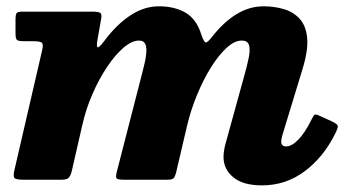

<svg xmlns="http://www.w3.org/2000/svg" viewBox="-20 -556 1092 594"><path d="M50 -520Q34.5 -520 31.2 -515.2Q28 -510.5 28 -495V-453Q28 -435.5 33 -432Q38 -428.5 56 -428.5H83Q105.5 -428.5 110 -423.2Q114.5 -418 110.5 -401L25 -31.5Q20.5 -12.5 24 -6.2Q27.5 0 52.5 0H170Q187 0 192.5 -6Q198 -12 201.5 -24.5L234.5 -168.5Q245.5 -218 266 -265Q286.5 -312 311.5 -349.2Q336.5 -386.5 362.2 -408.5Q388 -430.5 410 -430.5Q424.5 -430.5 429.5 -419.8Q434.5 -409 432.2 -388.2Q430 -367.5 421.5 -336L342 -27Q337.5 -10.5 340 -5.2Q342.5 0 363 0H498.5Q513 0 517.2 -4.8Q521.5 -9.5 524.5 -21L558.5 -166Q570 -215 589.5 -262.2Q609 -309.5 632.5 -347.2Q656 -385 680.8 -407.8Q705.5 -430.5 728 -430.5Q746.5 -430.5 750.5 -416Q754.5 -401.5 749.2 -375.8Q744 -350 734 -315.5L679 -116Q676 -106.5 673.8 -94.2Q671.5 -82 671.5 -70.5Q671.5 -32.5 701.8 -7.5Q732 17.5 790.5 17.5Q864.5 17.5 923 -26.5Q981.5 -70.5 1017 -142.5Q1026.5 -161.5 1024.8 -167.2Q1023 -173 1004.5 -181.5L971.5 -196.5Q958 -203 954.2 -201.5Q950.5 -200 944.5 -187.5Q923.5 -145 903 -124Q882.5 -103 865 -103Q850 -103 850 -118.5Q850 -125.5 854 -139L915.5 -341Q934 -401 930.2 -439Q926.5 -477 906.8 -498.2Q887 -519.5 857.5 -528Q828 -536.5 795.5 -536.5Q751.5 -536.5 711.8 -512.2Q672 -488 636 -442Q622 -424 616.5 -424.8Q611 -425.5 603 -448.5Q588 -497 554 -516.8Q520 -536.5 471.5 -536.5Q426 -536.5 383.5 -508.5Q341 -480.5 303.5 -430.5Q288 -409.5 282.8 -409.8Q277.5 -410 281.5 -432.5L293 -498Q296 -513.5 289 -516.8Q282 -520 264.5 -520Z"/></svg>

Font: Besley ExtraBold
Style: Italic
Weight: 800
Italic angle: -13°
Designer: Owen Earl
Foundry: indestructible type*
Version: Version 2.001